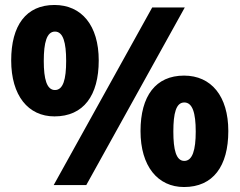

<svg xmlns="http://www.w3.org/2000/svg" viewBox="-20 -744 963 772"><path d="M199 -724C85 -724 25 -642 25 -501C25 -360 93 -276 199 -276C316 -276 377 -360 377 -501C377 -642 308 -724 199 -724ZM723 -714H592L196 0H327ZM201 -617C234 -617 246 -573 246 -499C246 -425 234 -382 201 -382C168 -382 156 -426 156 -499C156 -573 168 -617 201 -617ZM720 -440C606 -440 545 -358 545 -217C545 -76 614 8 720 8C837 8 898 -76 898 -217C898 -358 829 -440 720 -440ZM721 -332C754 -332 767 -290 767 -215C767 -141 754 -97 721 -97C688 -97 677 -142 677 -215C677 -289 688 -332 721 -332Z"/></svg>

Font: Noto Sans Lao ExtraBold
Style: Regular
Weight: 800
Designer: Monotype Design Team
Foundry: Monotype Imaging Inc.
Version: Version 2.003